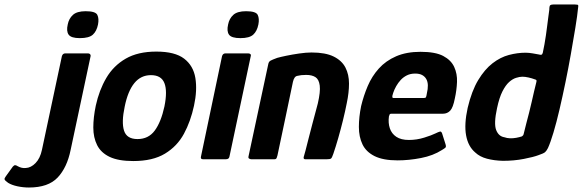

<svg xmlns="http://www.w3.org/2000/svg" viewBox="-175 -710 2598 856"><path d="M-46 126Q-72 126 -97.5 120.5Q-123 115 -139 105Q-153 95 -154.5 90Q-156 85 -149 76L-118 33Q-112 26 -107 26.5Q-102 27 -96 31Q-78 41 -60 39Q-37 38 -16.5 17Q4 -4 12 -42L101 -460Q105 -472 116 -472H218Q223 -472 226.5 -468.5Q230 -465 229 -460L140 -42Q124 37 82 81.5Q40 126 -46 126ZM181 -540Q142 -540 131 -555.5Q120 -571 127 -601Q132 -627 150 -643.5Q168 -660 207 -660Q251 -660 259 -643.5Q267 -627 262 -601Q256 -571 239 -555.5Q222 -540 181 -540Z M419 8Q353 8 314 -10.5Q275 -29 258 -63Q241 -97 241 -141.5Q241 -186 252 -239Q267 -308 299 -362.5Q331 -417 385.5 -448.5Q440 -480 522 -480Q605 -480 646 -448.5Q687 -417 696 -362.5Q705 -308 690 -239Q675 -169 645 -113.5Q615 -58 560.5 -25Q506 8 419 8ZM438 -90Q487 -90 515 -128Q543 -166 558 -235Q572 -304 558 -339.5Q544 -375 498 -375Q453 -375 424 -339.5Q395 -304 381 -235Q366 -165 378 -127.5Q390 -90 438 -90Z M977 -601Q971 -571 954 -555.5Q937 -540 897 -540Q857 -540 846 -555.5Q835 -571 842 -601Q847 -627 865 -643.5Q883 -660 922 -660Q966 -660 974 -643.5Q982 -627 977 -601ZM848 -12Q846 0 832 0H730Q718 0 721 -12L815 -460Q819 -472 830 -472H932Q938 -472 941.5 -468.5Q945 -465 943 -460Z M945 0Q942 0 936.5 -2.5Q931 -5 933 -13Q955 -116 977 -218.5Q999 -321 1021 -424Q1023 -435 1031 -439.5Q1039 -444 1061 -452Q1075 -456 1101.5 -461.5Q1128 -467 1159 -471.5Q1190 -476 1214 -476Q1276 -476 1312.5 -458Q1349 -440 1365 -409Q1381 -378 1381 -337.5Q1381 -297 1371 -250Q1364 -214 1354 -173.5Q1344 -133 1333 -94.5Q1322 -56 1311 -24Q1305 -6 1300.5 -3Q1296 0 1282 0H1186Q1177 0 1179 -10Q1181 -16 1187 -38.5Q1193 -61 1201 -93.5Q1209 -126 1218 -159Q1227 -192 1233.5 -217Q1240 -242 1242 -249Q1254 -301 1250.5 -328.5Q1247 -356 1231.5 -366Q1216 -376 1190 -376Q1177 -376 1168.5 -375Q1160 -374 1152 -372Q1144 -371 1139 -364.5Q1134 -358 1131 -345Q1115 -268 1097.5 -185Q1080 -102 1062 -17Q1061 -12 1058.5 -6Q1056 0 1049 0Z M1435 -237Q1446 -283 1464.5 -326.5Q1483 -370 1514 -404.5Q1545 -439 1591 -459Q1637 -479 1700 -479Q1766 -479 1801 -460.5Q1836 -442 1850 -411.5Q1864 -381 1862.5 -344.5Q1861 -308 1853 -272Q1845 -230 1832 -216.5Q1819 -203 1800 -203H1570Q1564 -203 1562.5 -200.5Q1561 -198 1559 -191Q1555 -162 1563 -138Q1571 -114 1592 -100Q1613 -86 1648 -86Q1683 -86 1716.5 -96.5Q1750 -107 1766 -115Q1780 -122 1787 -123.5Q1794 -125 1798 -109L1811 -68Q1815 -56 1811 -52Q1807 -48 1795 -41Q1756 -16 1702 -5.5Q1648 5 1598 5Q1533 5 1495 -14Q1457 -33 1441 -66.5Q1425 -100 1425 -144Q1425 -188 1435 -237ZM1728 -293Q1733 -314 1732.5 -330Q1732 -346 1725.5 -357.5Q1719 -369 1707 -375.5Q1695 -382 1676 -382Q1655 -382 1639 -374Q1623 -366 1611.5 -353.5Q1600 -341 1591.5 -326Q1583 -311 1578 -296Q1573 -281 1574 -277Q1575 -273 1579 -273Q1613 -273 1647 -273Q1681 -273 1714 -273Q1722 -273 1724 -276.5Q1726 -280 1728 -293Z M1910 -229Q1928 -305 1957 -353Q1986 -401 2021 -428Q2056 -455 2094 -465Q2132 -475 2168 -475Q2183 -475 2200 -472Q2217 -469 2228 -467Q2234 -465 2238.5 -466Q2243 -467 2245 -475Q2249 -493 2252.5 -513Q2256 -533 2259 -553.5Q2262 -574 2264.5 -594.5Q2267 -615 2269.5 -633.5Q2272 -652 2274 -667Q2274 -684 2278.5 -687Q2283 -690 2292 -690H2388Q2395 -690 2399.5 -689Q2404 -688 2403 -681Q2399 -640 2390 -585.5Q2381 -531 2370 -468.5Q2359 -406 2346 -343Q2333 -280 2319.5 -222Q2306 -164 2292.5 -119Q2279 -74 2268 -50Q2262 -38 2255.5 -32Q2249 -26 2225 -18Q2204 -10 2160.5 -1.5Q2117 7 2067 7Q2028 6 1996 -2.5Q1964 -11 1944 -30Q1912 -57 1903 -106.5Q1894 -156 1910 -229ZM2041 -228Q2026 -159 2037 -130.5Q2048 -102 2074 -98Q2085 -94 2098.5 -93.5Q2112 -93 2126 -95.5Q2140 -98 2152 -102Q2155 -104 2157 -106.5Q2159 -109 2160 -114Q2165 -136 2171.5 -160Q2178 -184 2184 -208Q2190 -232 2195.5 -256Q2201 -280 2206 -302Q2211 -324 2216 -343Q2218 -350 2216.5 -352.5Q2215 -355 2210 -356Q2197 -361 2181.5 -364.5Q2166 -368 2154 -368Q2142 -368 2126 -363Q2110 -358 2094.5 -344Q2079 -330 2065 -302.5Q2051 -275 2041 -228Z"/></svg>

Font: Glory Thin
Style: Bold Italic
Weight: 700
Italic angle: -12°
Version: Version 1.011